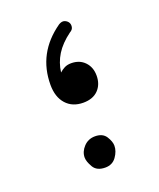

<svg xmlns="http://www.w3.org/2000/svg" viewBox="-100 -545 514 620"><g transform="rotate(-20 157.0 -234.5)"><path d="M161.6 -210.4Q124.5 -210.4 102.8 -234.6Q81.1 -258.8 81.1 -300.8Q81.1 -409.7 174.3 -475.1Q185.5 -481.9 194.3 -478.8Q203.1 -475.6 207.5 -468.3Q211.4 -461.4 209.7 -452.6Q208 -443.8 198.2 -438.5Q165 -414.1 147.9 -386.5Q130.9 -358.9 127 -326.7Q134.3 -333.5 144 -338.6Q153.8 -343.8 167.5 -343.8Q196.3 -343.8 213.9 -325.4Q231.4 -307.1 231.4 -278.3Q231.4 -248 213.1 -229.2Q194.8 -210.4 161.6 -210.4ZM104.5 -42.5Q104.5 -62.5 120.1 -79.1Q135.7 -95.7 159.2 -95.7Q185.5 -95.7 196.8 -77.9Q208 -60.1 208 -45.9Q208 -26.9 194.6 -8.1Q181.2 10.7 156.7 10.7Q127.4 10.7 116 -9Q104.5 -28.8 104.5 -42.5Z"/></g></svg>

Font: Mikhak Regular
Style: Regular
Weight: 400
Designer: Amin Abedi
Version: Version 3.3